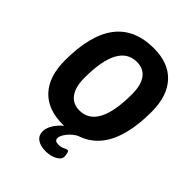

<svg xmlns="http://www.w3.org/2000/svg" viewBox="-252 -837 1161 1161"><g transform="rotate(45 329.0 -256.0)"><path d="M306 8Q179 8 111 -65.5Q43 -139 43 -276Q43 -708 372 -708Q498 -708 566 -634.5Q634 -561 634 -426Q634 8 306 8ZM319 -123Q475 -123 475 -419Q475 -495 445 -536Q415 -577 358 -577Q201 -577 201 -283Q201 -207 231.5 -165Q262 -123 319 -123ZM349 196Q303 196 277 177Q251 158 251 123Q251 97 267 69Q283 41 307.5 18Q332 -5 359 -17L424 -10Q390 8 366.5 38Q343 68 343 89Q343 113 375 113Q397 113 413.5 104.5Q430 96 437 96Q446 96 449.5 111.5Q453 127 453 139Q453 162 422 179Q391 196 349 196Z"/></g></svg>

Font: Asap Semi Condensed Semi Condensed Regular
Style: Bold Italic
Weight: 700
Width: 4
Italic angle: -6°
Designer: Pablo Cosgaya
Foundry: Omnibus-Type
Version: Version 3.001; ttfautohint (v1.8.4.7-5d5b)